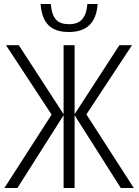

<svg xmlns="http://www.w3.org/2000/svg" viewBox="-20 -940 697 960"><path d="M468 -920H417C411 -849 382 -819 325 -819C267 -819 240 -847 234 -920H183C190 -824 234 -780 324 -780C415 -780 462 -827 468 -920ZM238 -367 2 0H67L298 -364V0H353V-364L584 0H649L412 -368L640 -714H577L353 -369V-714H298V-369L74 -714H10Z"/></svg>

Font: Noto Sans Display SemiCondensed Light
Style: Regular
Weight: 300
Width: 4
Designer: Monotype Design Team
Foundry: Monotype Imaging Inc.
Version: Version 1.900